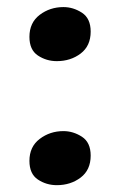

<svg xmlns="http://www.w3.org/2000/svg" viewBox="-20 -509 323 548"><path d="M238.8 -64.9Q238.8 -23.9 210.2 -2.2Q181.6 19.5 142.1 19.5Q112.3 19.5 88.1 3.4Q64 -12.7 64 -49.8Q64 -90.3 93.3 -112.5Q122.6 -134.8 161.1 -134.8Q189 -134.8 213.9 -118.7Q238.8 -102.5 238.8 -64.9ZM238.8 -418.9Q238.8 -377.9 210.2 -356.2Q181.6 -334.5 142.1 -334.5Q112.3 -334.5 88.1 -350.6Q64 -366.7 64 -403.8Q64 -444.3 93.3 -466.6Q122.6 -488.8 161.1 -488.8Q189 -488.8 213.9 -472.7Q238.8 -456.5 238.8 -418.9Z"/></svg>

Font: Gentium Book Plus
Style: Bold
Weight: 700
Designer: Victor Gaultney, Annie Olsen, Iska Routamaa, Becca Hirsbrunner
Foundry: SIL International
Version: Version 6.101